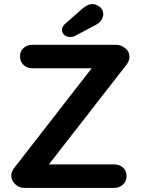

<svg xmlns="http://www.w3.org/2000/svg" viewBox="-20 -919 688 939"><path d="M548 -700Q570 -700 591.5 -684Q613 -668 613 -641Q613 -622 599 -603L216 -111L204 -115H538Q564 -115 581.5 -99.5Q599 -84 599 -58Q599 -33 581.5 -16.5Q564 0 538 0H99Q73 0 54 -18.5Q35 -37 35 -59Q35 -78 49 -97L433 -591L442 -585H139Q113 -585 95.5 -601Q78 -617 78 -643Q78 -669 95.5 -684.5Q113 -700 139 -700ZM325 -738Q306 -738 294.5 -748Q283 -758 283 -774Q283 -781 286.5 -787.5Q290 -794 297 -801L383 -877Q394 -886 406.5 -892.5Q419 -899 432 -899Q449 -899 467 -886Q485 -873 485 -850Q485 -835 475.5 -820.5Q466 -806 448 -797L348 -744Q342 -740 336 -739Q330 -738 325 -738Z"/></svg>

Font: Quicksand Light
Style: Bold
Weight: 700
Version: Version 3.004